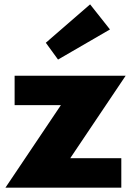

<svg xmlns="http://www.w3.org/2000/svg" viewBox="-20 -860 601 880"><path d="M190 -664 393 -840 484 -725 246 -587ZM556 -513 302 -135H536V0H5L259 -378H47V-513Z"/></svg>

Font: Hussar
Style: BoldWeb
Weight: 700
Foundry: Cannot Into Space Fonts
Version: Version 2.00